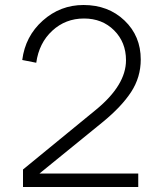

<svg xmlns="http://www.w3.org/2000/svg" viewBox="-20 -748 654 768"><path d="M314 -728Q413 -728 478 -666Q543 -604 543 -510Q543 -439 504.5 -380Q466 -321 390 -259L138 -54H533V0H72V-70L365 -310Q484 -408 484 -507Q484 -579 436.5 -626.5Q389 -674 316 -674Q242 -674 189 -625Q136 -576 125 -497L69 -508Q81 -603 151 -665.5Q221 -728 314 -728Z"/></svg>

Font: Metropolitano Light
Style: Regular
Weight: 300
Designer: Fonts by Alex Slobzheninov & Chris M. Simpson / Changes by Cristiano Sobral
Foundry: Fonts by Alex Slobzheninov & Chris M. Simpson / Changes by Cristiano Sobral
Version: Version 1.00;August 30, 2020;FontCreator 13.0.0.2681 64-bit